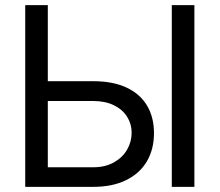

<svg xmlns="http://www.w3.org/2000/svg" viewBox="-20 -727 854 747"><path d="M579.1 -209Q579.1 -147 551.8 -99.9Q524.4 -52.7 471.2 -26.4Q418 0 342.8 0H78.1V-707H166V-411.1H342.8Q418.5 -411.1 471.4 -386.7Q524.4 -362.3 551.8 -316.7Q579.1 -271 579.1 -209ZM736.3 0H648.4V-707H736.3ZM342.8 -76.2Q389.2 -76.2 423.1 -95.2Q457 -114.3 474.6 -145Q492.2 -175.8 492.2 -210.9Q492.2 -244.6 474.6 -272.7Q457 -300.8 423.3 -317.4Q389.6 -334 342.8 -334H166V-76.2Z"/></svg>

Font: Pretendard GOV
Style: Regular
Weight: 400
Designer: Base glyphs from Inter by Rasmus Andersson; Hangeul glyphs from Noto Sans CJK(Source Han Sans) by Jang Soo-young and Kan
Foundry: Kil Hyung-jin
Version: Version 1.309